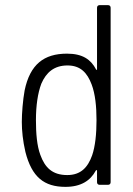

<svg xmlns="http://www.w3.org/2000/svg" viewBox="-20 -720 519 748"><path d="M358 -690V-451C358 -447 355 -446 354 -450C334 -488 302 -511 241 -511C151 -511 97 -469 76 -368C69 -330 65 -278 65 -245C65 -211 69 -171 79 -128C104 -30 152 8 235 8C295 8 332 -16 353 -55C355 -59 358 -58 358 -54V-10C358 -4 362 0 368 0H401C407 0 411 -4 411 -10V-690C411 -696 407 -700 401 -700H368C362 -700 358 -696 358 -690ZM339 -115C322 -67 294 -38 242 -38C184 -38 155 -67 137 -117C124 -152 120 -200 120 -252C120 -308 127 -357 141 -394C160 -438 191 -465 243 -465C294 -465 320 -436 337 -391C351 -354 356 -305 356 -252C356 -198 351 -150 339 -115Z"/></svg>

Font: Barlow Semi Condensed Light
Style: Regular
Weight: 300
Width: 4
Designer: Jeremy Tribby
Foundry: Tribby Type
Version: Version 1.422;hotconv 1.0.109;makeotfexe 2.5.65596